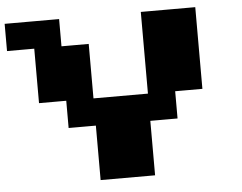

<svg xmlns="http://www.w3.org/2000/svg" viewBox="-52 -814 1105 878"><g transform="rotate(-5 500.0 -375.0)"><path d="M0 -687.5V-750H125H250V-687.5V-625H312.5H375V-500V-375H500H625V-562.5V-750H750H875V-562.5V-375H812.5H750V-312.5V-250H687.5H625V-125V0H500H375V-125V-250H312.5H250V-312.5V-375H187.5H125V-500V-625H62.5H0Z"/></g></svg>

Font: Press Start 2P
Style: Regular
Weight: 500
Monospace: yes
Version: Version 2.14